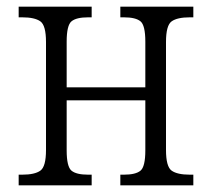

<svg xmlns="http://www.w3.org/2000/svg" viewBox="-20 -556 636 576"><path d="M36 0V-32H47Q84 -32 101 -44Q118 -56 118 -106V-430Q118 -480 101 -492Q84 -504 47 -504H36V-536H255V-504H244Q209 -504 194.5 -492Q180 -480 180 -431V-294H416V-431Q416 -480 401.5 -492Q387 -504 352 -504H341V-536H560V-504H549Q512 -504 495 -492Q478 -480 478 -430V-106Q478 -56 495 -44Q512 -32 549 -32H560V0H341V-32H352Q387 -32 401.5 -44Q416 -56 416 -105V-255H180V-105Q180 -56 194.5 -44Q209 -32 244 -32H255V0Z"/></svg>

Font: Noto Serif SemiCondensed Light
Style: Regular
Weight: 300
Width: 4
Designer: Monotype Design Team
Foundry: Monotype Imaging Inc.
Version: Version 2.013